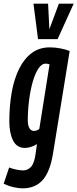

<svg xmlns="http://www.w3.org/2000/svg" viewBox="-41 -810 423 1050"><path d="M-21 195 9 106Q26 113 48.5 117.5Q71 122 85 122Q111 122 129 102Q147 82 154 29L161 -22Q144 -11 126.5 -6Q109 -1 95 -1Q51 -1 30.5 -41.5Q10 -82 10 -146Q10 -231 23 -304.5Q36 -378 63.5 -433.5Q91 -489 132.5 -520Q174 -551 232 -551Q261 -551 291 -545Q321 -539 340 -531L249 29Q233 129 192.5 174.5Q152 220 83 220Q62 220 34.5 214Q7 208 -21 195ZM230 -458Q218 -462 209 -462Q187 -462 169 -435Q151 -408 138 -362.5Q125 -317 118 -261.5Q111 -206 111 -151Q111 -124 120 -109Q129 -94 144 -94Q161 -94 174 -105ZM362 -790 274 -596H167L142 -790H222L229 -650L281 -790Z"/></svg>

Font: Georama ExtraCondensed SemiBold
Style: Italic
Weight: 600
Width: 2
Italic angle: -9°
Designer: Jean-Baptiste Levee
Foundry: Production Type
Version: Version 1.000